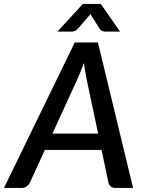

<svg xmlns="http://www.w3.org/2000/svg" viewBox="-56 -930 718 950"><path d="M429.5 -269 372.5 -538.5Q370 -554 366.2 -574Q362.5 -594 359 -618Q350.5 -594 342 -573.8Q333.5 -553.5 326.5 -537.5L203.5 -269ZM602.5 0H515.5Q500.5 0 492.2 -7.2Q484 -14.5 480.5 -26.5L446.5 -188H166L92 -26.5Q87 -16 76.2 -8Q65.5 0 51.5 0H-36.5L314 -720H428.5ZM538 -773.5H466.5Q460 -773.5 451.5 -776Q443 -778.5 435 -791L396.5 -851.5Q395 -854 393.8 -856.2Q392.5 -858.5 391.5 -861Q390 -858.5 388.2 -856.2Q386.5 -854 384.5 -851.5L332 -791Q321.5 -778.5 312.2 -776Q303 -773.5 297 -773.5H228L354 -910.5H443Z"/></svg>

Font: Lato SemiBold
Style: Italic
Weight: 600
Italic angle: -7°
Designer: Lukasz Dziedzic with Adam Twardoch and Botio Nikoltchev
Foundry: tyPoland Lukasz Dziedzic
Version: Version 2.015; 2015-08-06; http://www.latofonts.com/